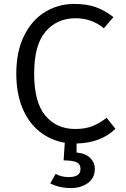

<svg xmlns="http://www.w3.org/2000/svg" viewBox="-20 -720 640 978"><path d="M463 140Q463 187 427.5 212.5Q392 238 341 238Q311 238 283.5 231.5Q256 225 236 214L263 166Q293 182 330 182Q390 182 390 141Q390 115 369 106Q348 97 304 97L310 7Q238 -5 182 -49.5Q126 -94 94.5 -169Q63 -244 63 -345Q63 -457 102.5 -537.5Q142 -618 209.5 -659Q277 -700 358 -700Q422 -700 468 -683.5Q514 -667 558 -633L509 -576Q448 -627 364 -627Q271 -627 212.5 -559.5Q154 -492 154 -345Q154 -199 211 -131Q268 -63 363 -63Q415 -63 452 -78Q489 -93 523 -120L568 -64Q494 8 370 11V57Q416 61 439.5 84.5Q463 108 463 140Z"/></svg>

Font: FiraDG Mono
Style: Regular
Weight: 400
Designer: Carrois Corporate & Edenspiekermann AG
Foundry: Carrois Corporate GbR & Edenspiekermann AG
Version: Version 3.206